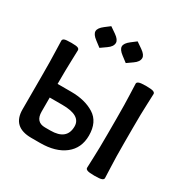

<svg xmlns="http://www.w3.org/2000/svg" viewBox="-193 -1046 1203 1227"><g transform="rotate(30 408.5 -433.0)"><path d="M731.4 -12.7Q731.4 -2.9 718.5 2.4Q705.6 7.8 665 7.8Q625.5 7.8 612.3 2.4Q599.1 -2.9 599.1 -12.7Q599.1 -33.2 602.1 -94.7Q605 -156.2 605 -267.6V-378.9Q605 -490.2 602.1 -551.8Q599.1 -613.3 599.1 -633.8Q599.1 -643.6 612.3 -648.9Q625.5 -654.3 665 -654.3Q705.6 -654.3 718.5 -648.9Q731.4 -643.6 731.4 -633.8Q731.4 -613.3 728.3 -551.8Q725.1 -490.2 725.1 -378.9V-267.6Q725.1 -156.2 728.3 -94.7Q731.4 -33.2 731.4 -12.7ZM276.9 -101.6Q397.9 -101.6 397.9 -201.7Q397.9 -282.2 261.7 -282.2H168V-178.7Q168 -101.6 237.3 -101.6ZM168 -382.8H268.6Q370.6 -382.8 438.7 -340.1Q506.8 -297.4 506.8 -196.8Q506.8 -104 440.4 -52Q374 0 259.8 0H194.8Q55.2 0 55.2 -129.9V-378.9Q55.2 -490.2 52.7 -551.8Q50.3 -613.3 50.3 -633.8Q50.3 -643.6 61 -648.9Q71.8 -654.3 113.8 -654.3Q151.9 -654.3 162.4 -648.9Q172.9 -643.6 172.9 -633.8Q172.9 -613.3 170.4 -551.8Q168 -490.2 168 -382.8ZM478.5 -715.8 437.5 -747.1Q403.3 -772.9 403.3 -795.9Q403.3 -819.3 438 -845.7L475.1 -874L519 -843.8Q554.2 -819.3 554.2 -795.9Q554.2 -768.6 520 -745.1ZM284.2 -715.8 243.2 -747.1Q209 -772.9 209 -795.9Q209 -819.3 243.7 -845.7L280.8 -874L324.7 -843.8Q359.9 -819.3 359.9 -795.9Q359.9 -768.6 325.7 -745.1Z"/></g></svg>

Font: ALMAS
Style: Bold
Weight: 700
Designer: ALMAS Font/ by Husham Jawad Kadhim, derived from the Bainsely font by/ Paul James MIller
Foundry: High-Logic / Made with FontCreator
Version: Version 1.411;September 19, 2021;FontCreator 14.0.0.2814 32-